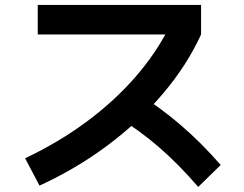

<svg xmlns="http://www.w3.org/2000/svg" viewBox="-20 -726 978 769"><path d="M658.2 -618.3 695.9 -588H131.2V-706.2H785.3V-588Q729.3 -465.2 633.2 -351.6Q537.1 -238 410.7 -143.6Q284.2 -49.3 138.2 17.4L80.6 -92Q215.4 -156.1 325.9 -237.8Q436.4 -319.5 520.4 -415.5Q604.3 -511.4 658.2 -618.3ZM442 -263.6 526.4 -355Q619.8 -297.2 702.8 -226Q785.8 -154.9 864 -65.2L773.9 22.6Q693.9 -70 615.6 -137.5Q537.2 -205.1 442 -263.6Z"/></svg>

Font: Pretendard JP Variable
Style: Regular
Weight: 400
Designer: Base glyphs from Inter by Rasmus Andersson; Hangul glyphs from Noto Sans CJK(Source Han Sans) by Jang Soo-young and Kang
Foundry: Kil Hyung-jin
Version: Version 1.307;Glyphs 3.2 (3192)